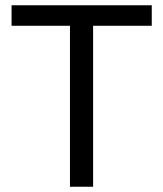

<svg xmlns="http://www.w3.org/2000/svg" viewBox="-20 -710 621 730"><path d="M557 -612H334V0H246V-612H24V-690H557Z"/></svg>

Font: Exo 2
Style: Regular
Weight: 400
Designer: Natanael Gama
Version: Version 1.001;PS 001.001;hotconv 1.0.70;makeotf.lib2.5.58329